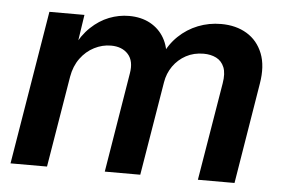

<svg xmlns="http://www.w3.org/2000/svg" viewBox="-43 -591 962 650"><g transform="rotate(5 438.0 -266.0)"><path d="M14.2 0 100.6 -522.5H219.7L202.1 -405.8L192.4 -409.7Q212.9 -452.1 241.5 -479.2Q270 -506.3 303.2 -519.3Q336.4 -532.2 370.6 -532.2Q412.1 -532.2 442.9 -515.4Q473.6 -498.5 490.7 -468.8Q507.8 -439 508.8 -399.9L493.7 -408.2Q510.7 -447.8 539.6 -475.3Q568.4 -502.9 605.5 -517.6Q642.6 -532.2 683.6 -532.2Q734.4 -532.2 771.2 -510Q808.1 -487.8 825 -445.3Q841.8 -402.8 831.5 -342.3L775.4 0H650.9L706.1 -332.5Q711.9 -366.7 703.4 -387.5Q694.8 -408.2 676.3 -417.5Q657.7 -426.8 633.3 -426.8Q600.1 -426.8 573.7 -412.6Q547.4 -398.4 530 -373.8Q512.7 -349.1 507.8 -318.4L455.1 0H334.5L390.1 -338.4Q397.5 -380.9 377 -403.8Q356.4 -426.8 318.4 -426.8Q289.1 -426.8 261.7 -412.8Q234.4 -398.9 215.1 -372.6Q195.8 -346.2 189.5 -309.6L138.2 0Z"/></g></svg>

Font: Inter 28pt SemiBold
Style: Italic
Weight: 600
Italic angle: -9.3988°
Designer: Rasmus Andersson
Foundry: rsms
Version: Version 4.001;git-66647c0bb